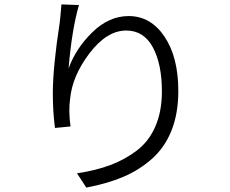

<svg xmlns="http://www.w3.org/2000/svg" viewBox="-20 -806 1040 868"><path d="M257.8 -786.1 336.9 -783.2Q304.7 -671.9 290 -496.1Q322.3 -586.9 397.5 -660.2Q472.7 -733.4 561.5 -733.4Q661.1 -733.4 723.6 -640.6Q786.1 -547.9 786.1 -394.5Q786.1 -293.9 755.9 -217.3Q725.6 -140.6 668.5 -89.4Q611.3 -38.1 538.1 -6.8Q464.8 24.4 370.1 42L328.1 -22.5Q413.1 -35.2 478.5 -59.6Q543.9 -84 598.6 -125.5Q653.3 -167 682.6 -234.9Q711.9 -302.7 711.9 -392.6Q711.9 -516.6 670.9 -592.3Q629.9 -668 550.8 -668Q462.9 -668 384.8 -565.4Q306.6 -462.9 296.9 -358.4Q289.1 -304.7 298.8 -234.4L228.5 -227.5Q218.8 -301.8 218.8 -383.8Q218.8 -501 250 -704.1Q252.9 -727.5 257.8 -786.1Z"/></svg>

Font: Gen Shin Gothic Normal
Style: Regular
Weight: 300
Designer: [Source Han Sans]
Ryoko NISHIZUKA  (kana & ideographs); Paul D. Hunt (Latin, Greek & Cyrillic); Wenlong ZHANG  (bopomofo
Version: Version 1.002.20150607